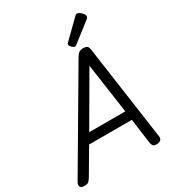

<svg xmlns="http://www.w3.org/2000/svg" viewBox="-298 -1287 1312 1447"><g transform="rotate(-30 358.0 -563.0)"><path d="M2 14Q-24 14 -32 -0.5Q-40 -15 -28 -37L450 -850Q463 -873 477 -881.5Q491 -890 515 -890Q536 -890 547 -881Q558 -872 561 -842L676 -31Q680 -11 668.5 1.5Q657 14 631 14Q609 14 601.5 5.5Q594 -3 590 -23L561 -239H189L63 -25Q48 -1 37.5 6.5Q27 14 2 14ZM236 -319H550L488 -752ZM466 -931Q456 -931 442 -945Q428 -959 428 -969Q428 -973 429 -976.5Q430 -980 437 -986L583 -1129Q588 -1134 592 -1137Q596 -1140 602 -1140Q612 -1140 625 -1131Q638 -1122 647.5 -1110Q657 -1098 657 -1088Q657 -1081 654.5 -1076Q652 -1071 642 -1063L485 -941Q479 -937 474.5 -934Q470 -931 466 -931Z"/></g></svg>

Font: Playwrite AT
Style: Italic
Weight: 400
Italic angle: -13.0072°
Designer: Veronika Burian, José Scaglione
Foundry: TypeTogether
Version: Version 1.002